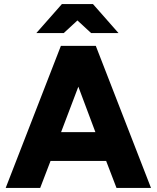

<svg xmlns="http://www.w3.org/2000/svg" viewBox="-20 -926 772 946"><path d="M8 0 280 -700H452L724 0H554L503 -133H229L178 0ZM281 -275H450L366 -499ZM429 -763 286 -895V-906H438L564 -763ZM159 -763 285 -906H437V-895L294 -763Z"/></svg>

Font: Figtree ExtraBold
Style: Regular
Weight: 800
Designer: Erik Kennedy
Foundry: Erik Kennedy
Version: Version 2.002